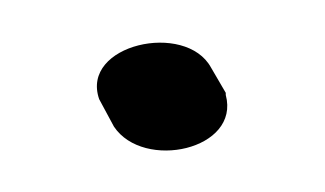

<svg xmlns="http://www.w3.org/2000/svg" viewBox="-20 -359 154 91"><path d="M87 -314V-315L80 -327C68 -349 18 -338 27 -312L34 -299C48 -278 94 -288 87 -314Z"/></svg>

Font: Stray Cat
Style: Bd
Weight: 700
Version: Version 1.0